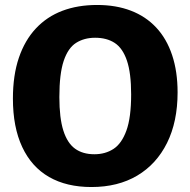

<svg xmlns="http://www.w3.org/2000/svg" viewBox="-20 -740 766 773"><path d="M348 13Q248 13 177.5 -27.5Q107 -68 69.5 -148Q32 -228 32 -343Q32 -437 56 -507.5Q80 -578 124.5 -625.5Q169 -673 231 -696.5Q293 -720 371 -720Q447 -720 507 -697Q567 -674 609 -629Q651 -584 673 -518Q695 -452 695 -368Q695 -250 652.5 -164.5Q610 -79 532.5 -33Q455 13 348 13ZM360 -119Q404 -119 437 -140.5Q470 -162 489 -214.5Q508 -267 508 -360Q508 -446 491 -496Q474 -546 442 -567Q410 -588 363 -588Q319 -588 286.5 -567.5Q254 -547 236.5 -495Q219 -443 219 -349Q219 -265 235 -214.5Q251 -164 282 -141.5Q313 -119 360 -119Z"/></svg>

Font: Bitter Thin ExtraBold
Style: Regular
Weight: 800
Version: Version 3.020